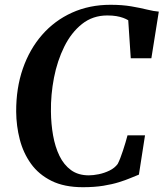

<svg xmlns="http://www.w3.org/2000/svg" viewBox="-20 -772 682 801"><path d="M326 9Q248 9 194.8 -17.5Q141.5 -44 109.2 -89Q77 -134 62.5 -190.2Q48 -246.5 47.5 -306Q47 -404 75.2 -485.5Q103.5 -567 155.8 -626.8Q208 -686.5 280.5 -719.2Q353 -752 441 -752Q490 -752 527.8 -745.5Q565.5 -739 593.8 -732Q622 -725 642.5 -723.5L611.5 -529H525.5L515 -687.5Q506 -693 493.8 -697.5Q481.5 -702 465.2 -704.8Q449 -707.5 427.5 -707.5Q367 -707.5 322.2 -672Q277.5 -636.5 248.2 -577.5Q219 -518.5 205.2 -447.8Q191.5 -377 192.5 -306.5Q193 -254.5 201.5 -206.8Q210 -159 228.2 -121.5Q246.5 -84 276.5 -62.2Q306.5 -40.5 350.5 -40.5Q369 -40.5 392.2 -45.2Q415.5 -50 437 -60.5Q458.5 -71 471 -88Q476 -97.5 481.8 -112.2Q487.5 -127 493 -143.8Q498.5 -160.5 503.5 -177.2Q508.5 -194 512 -207.5H585L559.5 -43.5Q545 -38 524.5 -29.2Q504 -20.5 476 -11.8Q448 -3 410.8 3Q373.5 9 326 9Z"/></svg>

Font: Merriweather 72pt SemiBold
Style: Italic
Weight: 600
Italic angle: -7.8°
Version: Version 2.101